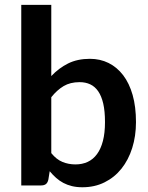

<svg xmlns="http://www.w3.org/2000/svg" viewBox="-20 -763 610 790"><path d="M67.5 0V-743H191V-450Q221.5 -482.5 260 -501.8Q298.5 -521 350 -521Q392 -521 426.8 -503.8Q461.5 -486.5 486.8 -453.5Q512 -420.5 525.8 -372Q539.5 -323.5 539.5 -260.5Q539.5 -203 524 -154Q508.5 -105 479.8 -69Q451 -33 410.2 -12.8Q369.5 7.5 319 7.5Q295.5 7.5 276 2.8Q256.5 -2 240.5 -10.5Q224.5 -19 210.8 -31.2Q197 -43.5 184.5 -58.5L179 -24Q176 -11 168.8 -5.5Q161.5 0 149 0ZM307.5 -425Q269 -425 241.8 -408.8Q214.5 -392.5 191 -363V-133Q212 -107 236.8 -96.8Q261.5 -86.5 290.5 -86.5Q318.5 -86.5 341 -97Q363.5 -107.5 379.2 -129Q395 -150.5 403.5 -183.2Q412 -216 412 -260.5Q412 -305.5 404.8 -336.8Q397.5 -368 384 -387.5Q370.5 -407 351.2 -416Q332 -425 307.5 -425Z"/></svg>

Font: LatoHex
Style: Bold
Weight: 700
Designer: Lukasz Dziedzic
Foundry: tyPoland Lukasz Dziedzic
Version: Version 1.104; Western+Polish opensource